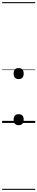

<svg xmlns="http://www.w3.org/2000/svg" viewBox="-20 -1163 353 1816"><path d="M156 21Q133 21 121 7.5Q109 -6 109 -31Q109 -57 121 -70Q133 -83 156 -83Q180 -83 192 -70Q204 -57 204 -31Q204 -6 192 7.5Q180 21 156 21ZM156 -415Q133 -415 121 -428.5Q109 -442 109 -467Q109 -493 121 -506Q133 -519 156 -519Q180 -519 192 -506Q204 -493 204 -467Q204 -442 192 -428.5Q180 -415 156 -415ZM0 623H313V633H0ZM0 -20H313V0H0ZM0 -505H313V-500H0ZM0 -1143H313V-1133H0Z"/></svg>

Font: Playwrite CL Guides
Style: Regular
Weight: 400
Designer: Veronika Burian, José Scaglione
Foundry: TypeTogether
Version: Version 1.003